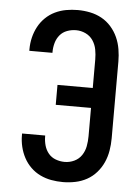

<svg xmlns="http://www.w3.org/2000/svg" viewBox="-53 -785 607 835"><g transform="rotate(5 250.0 -367.5)"><path d="M253 8Q227 8 202 3.5Q177 -1 154 -12Q131 -23 112.5 -41Q94 -59 82 -81.5Q70 -104 64 -129Q58 -154 58 -180V-187H159V-183Q159 -163 164.5 -143.5Q170 -124 182.5 -109Q195 -94 214 -87Q233 -80 253 -80Q275 -80 295 -89.5Q315 -99 327 -117Q339 -135 343 -156.5Q347 -178 347 -200V-324H193V-411H347V-535Q347 -557 343 -578.5Q339 -600 327 -618Q315 -636 295 -645.5Q275 -655 253 -655Q233 -655 214 -648Q195 -641 182.5 -626Q170 -611 164.5 -591.5Q159 -572 159 -552V-548H58V-555Q58 -581 64 -606Q70 -631 82 -653.5Q94 -676 112.5 -694Q131 -712 154 -723Q177 -734 202 -738.5Q227 -743 253 -743Q280 -743 307 -737.5Q334 -732 357.5 -719Q381 -706 399 -685.5Q417 -665 428 -640.5Q439 -616 443.5 -589Q448 -562 448 -535V-200Q448 -173 443.5 -146Q439 -119 428 -94.5Q417 -70 399 -49.5Q381 -29 357.5 -16Q334 -3 307 2.5Q280 8 253 8Z"/></g></svg>

Font: Iosevka Term Semibold
Style: Regular
Weight: 600
Monospace: yes
Designer: Belleve Invis
Foundry: Belleve Invis
Version: Version 31.4.0